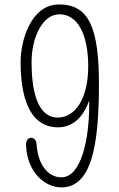

<svg xmlns="http://www.w3.org/2000/svg" viewBox="-20 -815 523 846"><path d="M373 -389.2C373 -382.3 373 -359.4 373 -352.5C373 -206.1 339.8 -33.7 250 -33.7C195.8 -33.7 147.9 -83 141.1 -179.2C140.1 -198.7 128.4 -208 117.2 -208C106 -208 93.8 -197.8 94.7 -175.8C99.6 -53.7 179.7 10.7 250 10.7C378.9 10.7 416 -159.7 416 -443.8C416 -695.3 370.6 -795.4 240.2 -795.4C116.2 -795.4 70.8 -636.7 70.8 -542.5C70.8 -348.6 130.4 -253.9 235.4 -253.9C285.6 -253.9 345.7 -281.2 377.9 -387.2ZM368.7 -524.4C369.1 -378.4 310.1 -296.9 234.4 -296.9C154.8 -296.9 119.1 -391.1 119.1 -542C119.1 -644.5 164.6 -752 241.7 -752C323.7 -752 368.2 -661.1 368.7 -524.4Z"/></svg>

Font: Pompiere 
Style: Regular
Weight: 400
Designer: Karolina Lach
Foundry: Sorkin Type Co.
Version: Version 1.001